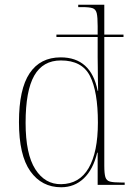

<svg xmlns="http://www.w3.org/2000/svg" viewBox="-20 -780 562 810"><path d="M238 10Q156 10 108 -57.5Q60 -125 60 -265Q60 -404 105 -471Q150 -538 236 -538Q364 -538 392 -397H394Q393 -420 393 -447.5Q393 -475 392.5 -499.5Q392 -524 392 -538V-624H218V-634H392V-670Q392 -708 388 -724.5Q384 -741 370.5 -745.5Q357 -750 327 -750H310V-760H420V-634H501V-624H420V-81Q420 -48 424.5 -33Q429 -18 444 -14Q459 -10 492 -10H506V0H392V-136H390Q373 -65 333.5 -27.5Q294 10 238 10ZM238 -3Q315 -4 354 -71Q393 -138 393 -263Q393 -394 359.5 -459.5Q326 -525 237 -525Q161 -525 124.5 -461Q88 -397 88 -262Q88 -130 129 -66Q170 -2 238 -3Z"/></svg>

Font: Noto Serif Display SemiCondensed Thin
Style: Regular
Weight: 100
Width: 4
Designer: Monotype Design Team
Foundry: Monotype Imaging Inc.
Version: Version 2.009